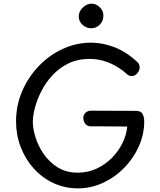

<svg xmlns="http://www.w3.org/2000/svg" viewBox="-20 -1014 878 1053"><path d="M733 -674Q739 -669 742.5 -661Q746 -653 746 -645Q746 -633 740 -622Q734 -611 724.5 -604Q715 -597 703 -597Q687 -597 676.5 -607Q666 -617 657 -624Q612 -658 566 -674.5Q520 -691 473 -691Q406 -691 355 -666Q304 -641 267 -600.5Q230 -560 206.5 -513.5Q183 -467 171.5 -422.5Q160 -378 160 -346Q160 -309 174.5 -261.5Q189 -214 219.5 -169.5Q250 -125 296.5 -96Q343 -67 407 -67Q461 -67 508 -88.5Q555 -110 591.5 -146Q628 -182 650.5 -227Q673 -272 678 -320Q645 -320 612 -320.5Q579 -321 545.5 -321Q512 -321 479 -321Q460 -321 449 -333.5Q438 -346 437 -365Q436 -383 448.5 -395Q461 -407 479 -407Q541 -407 603.5 -406.5Q666 -406 728 -406Q754 -405 762.5 -388Q771 -371 771 -348Q771 -278 742 -212.5Q713 -147 662 -94.5Q611 -42 545.5 -11.5Q480 19 407 19Q335 19 273 -10Q211 -39 165 -90Q119 -141 93.5 -207.5Q68 -274 68 -348Q68 -435 101 -512.5Q134 -590 191.5 -650.5Q249 -711 323.5 -745.5Q398 -780 480 -780Q543 -780 608 -755Q673 -730 733 -674ZM481 -859Q454 -859 433 -877.5Q412 -896 412 -924Q412 -952 434.5 -973Q457 -994 482 -994Q498 -994 512.5 -985.5Q527 -977 537 -962.5Q547 -948 547 -928Q547 -898 527 -878.5Q507 -859 481 -859Z"/></svg>

Font: Playpen Sans Arabic
Style: Regular
Weight: 400
Designer: Azza Alameddine, Laura Meseguer, Veronika Burian, José Scaglione
Foundry: TypeTogether
Version: Version 2.000